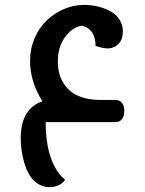

<svg xmlns="http://www.w3.org/2000/svg" viewBox="-20 -500 594 786"><path d="M453.1 -90.8Q467.3 -90.8 475.8 -82.3Q484.4 -73.7 486.6 -64.7Q488.8 -55.7 488.8 -45.9Q488.8 -35.6 486.6 -26.6Q484.4 -17.6 475.8 -8.8Q467.3 0 453.1 0H167Q167 85.9 188.2 146.2Q209.5 206.5 246.1 234.9Q241.2 246.6 223.9 256.3Q206.5 266.1 183.1 266.1Q155.8 266.1 134.3 251.7Q112.8 237.3 100.1 215.6Q87.4 193.8 79.1 165.5Q70.8 137.2 67.9 112.8Q64.9 88.4 64.9 65.9Q64.9 2 89.1 -35.4Q113.3 -72.8 153.8 -85Q103 -165.5 103 -251Q103 -300.3 121.8 -343.8Q140.6 -387.2 171.6 -416.7Q202.6 -446.3 242.4 -463.1Q282.2 -480 324.2 -480Q342.8 -480 362.5 -477.1Q382.3 -474.1 404.3 -466.3Q426.3 -458.5 443.4 -446.8Q460.4 -435.1 471.7 -415.3Q482.9 -395.5 482.9 -371.1Q482.9 -338.9 465.8 -321Q448.7 -303.2 424.8 -301.8Q404.3 -300.8 371.1 -312Q371.1 -380.4 315.9 -395Q276.9 -389.6 246.8 -348.9Q216.8 -308.1 216.8 -249Q216.8 -223.1 222.4 -200.7Q228 -178.2 241.2 -157.7Q254.4 -137.2 273.9 -122.6Q293.5 -107.9 323.5 -99.4Q353.5 -90.8 391.1 -90.8Z"/></svg>

Font: El Messiri SemiBold
Style: Regular
Weight: 600
Designer: Mohamed Gaber
Foundry: Kief Type Foundry
Version: Version 2.007;PS 002.007;hotconv 1.0.88;makeotf.lib2.5.64775